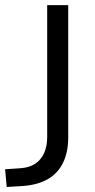

<svg xmlns="http://www.w3.org/2000/svg" viewBox="-30 -725 374 752"><path d="M-3.7 7.4 -10 -62.1 50.4 -66.1Q84.6 -68.6 107.6 -83.5Q130.5 -98.5 142.7 -125.3Q154.8 -152.1 154.8 -187.9V-705H237.2V-187.3Q237.2 -129.6 217.3 -88.3Q197.4 -46.9 158.2 -24Q119 -1.1 61.4 3.4Z"/></svg>

Font: Nunito Sans 12pt ExtraLight
Style: Regular
Weight: 200
Designer: Vernon Adams
Foundry: Vernon Adams
Version: Version 3.101;gftools[0.9.27]